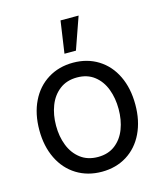

<svg xmlns="http://www.w3.org/2000/svg" viewBox="-113 -836 794 932"><g transform="rotate(-15 283.5 -370.0)"><path d="M157.7 -23.4C194.5 -0.7 236.7 10.7 284.2 10.7C331.7 10.7 373.7 -0.7 410.2 -23.4C446.6 -46.2 474.8 -78.3 494.6 -119.6C514.5 -161 524.4 -208.7 524.4 -262.7C524.4 -317.4 514.5 -365.4 494.6 -406.7C474.8 -448.1 446.6 -480.1 410.2 -502.9C373.7 -525.7 331.7 -537.1 284.2 -537.1C236.7 -537.1 194.5 -525.7 157.7 -502.9C120.9 -480.1 92.4 -448.1 72.3 -406.7C52.1 -365.4 42 -317.4 42 -262.7C42 -208.7 52.1 -161 72.3 -119.6C92.4 -78.3 120.9 -46.2 157.7 -23.4ZM371.1 -90.8C347.7 -72.6 318.7 -63.5 284.2 -63.5C249.7 -63.5 220.5 -72.6 196.8 -90.8C173 -109 155.3 -133.1 143.6 -163.1C131.8 -193 126 -226.2 126 -262.7C126 -299.2 131.8 -332.5 143.6 -362.8C155.3 -393.1 173 -417.3 196.8 -435.5C220.5 -453.8 249.7 -462.9 284.2 -462.9C318.7 -462.9 347.7 -453.8 371.1 -435.5C394.5 -417.3 411.9 -393.1 423.3 -362.8C434.7 -332.5 440.4 -299.2 440.4 -262.7C440.4 -226.2 434.7 -193 423.3 -163.1C411.9 -133.1 394.5 -109 371.1 -90.8ZM279.3 -751 255.9 -589.8H313.5L370.1 -751Z"/></g></svg>

Font: Pretendard Variable
Style: Regular
Weight: 400
Designer: Base glyphs from Inter by Rasmus Andersson; Hangeul glyphs from Noto Sans CJK(Source Han Sans) by Jang Soo-young and Kan
Foundry: Kil Hyung-jin
Version: Version 1.309;Glyphs 3.2 (3225)